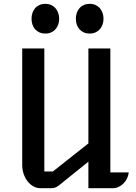

<svg xmlns="http://www.w3.org/2000/svg" viewBox="-20 -997 722 1017"><path d="M97.7 -740.2H214.8V-88.9H260.3L448.2 -237.3V-740.2H564.5V-84H662.1Q660.2 -66.4 652.6 -51.3Q645 -36.1 633.5 -24.7Q622.1 -13.2 607.4 -6.6Q592.8 0 576.7 0H448.2V-140.6L293.5 -16.1Q274.9 0 250.5 0H194.3Q174.8 0 157.2 -9.8Q139.6 -19.5 126.5 -36.1Q113.3 -52.7 105.5 -75.2Q97.7 -97.7 97.7 -123ZM455.6 -819.3Q437.5 -819.3 423.8 -825.4Q410.2 -831.5 400.9 -842Q391.6 -852.5 386.7 -866.9Q381.8 -881.3 381.8 -897.9Q381.8 -914.1 386.7 -928.5Q391.6 -942.9 400.9 -953.6Q410.2 -964.4 423.8 -970.5Q437.5 -976.6 455.6 -976.6Q472.2 -976.6 485.8 -970.5Q499.5 -964.4 508.8 -953.6Q518.1 -942.9 523.2 -928.5Q528.3 -914.1 528.3 -897.9Q528.3 -881.3 523.2 -866.9Q518.1 -852.5 508.8 -842Q499.5 -831.5 485.8 -825.4Q472.2 -819.3 455.6 -819.3ZM220.7 -819.3Q202.6 -819.3 189 -825.4Q175.3 -831.5 166 -842Q156.7 -852.5 151.9 -866.9Q147 -881.3 147 -897.9Q147 -914.1 151.9 -928.5Q156.7 -942.9 166 -953.6Q175.3 -964.4 189 -970.5Q202.6 -976.6 220.7 -976.6Q237.3 -976.6 251 -970.5Q264.6 -964.4 273.9 -953.6Q283.2 -942.9 288.3 -928.5Q293.5 -914.1 293.5 -897.9Q293.5 -881.3 288.3 -866.9Q283.2 -852.5 273.9 -842Q264.6 -831.5 251 -825.4Q237.3 -819.3 220.7 -819.3Z"/></svg>

Font: Atomic Age
Style: Regular
Weight: 400
Version: Version 1.007; ttfautohint (v1.4.1) -l 6 -r 46 -G 0 -x 0 -H 